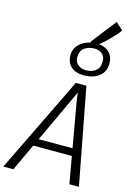

<svg xmlns="http://www.w3.org/2000/svg" viewBox="-202 -1354 997 1440"><g transform="rotate(15 297.0 -634.0)"><path d="M54 0H-24L339 -747H421L563 0H489L452 -210H152ZM345 -623 179 -267H442L379 -625L372 -681ZM383 -817Q318 -817 282 -849Q246 -881 246 -938Q246 -981 271 -1012Q296 -1042 334.8 -1057.5Q373.5 -1073 413 -1073Q474 -1073 509.5 -1040.5Q545 -1008 545 -951Q545 -906.5 523 -877Q500.5 -847 464 -832Q427.5 -817 383 -817ZM386 -858Q432 -858 462 -881Q492 -904 492 -957Q492 -991 469 -1011.5Q446 -1032 407 -1032Q363 -1032 331 -1009Q299 -986 299 -935Q299 -901.5 323.8 -879.8Q348.5 -858 386 -858ZM396 -1046 365 -1073 517 -1268 573 -1217Q565 -1204.5 549.2 -1186Q533.5 -1167.5 513 -1146.5Q492.5 -1125.5 471 -1105.5Q449.5 -1085.5 429.8 -1069.8Q410 -1054 396 -1046Z"/></g></svg>

Font: Merriweather Sans Variable Regular
Style: Italic
Weight: 300
Italic angle: -8°
Designer: Eben Sorkin
Foundry: Eben Sorkin
Version: Version 2.001